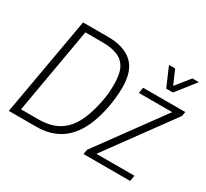

<svg xmlns="http://www.w3.org/2000/svg" viewBox="-144 -941 1243 1158"><g transform="rotate(30 477.5 -361.5)"><path d="M30 0 151 -686H325Q436 -686 494.5 -633Q553 -580 553 -465Q553 -435 550 -402.5Q547 -370 541 -335Q521 -221 478.5 -146.5Q436 -72 371.5 -36Q307 0 220 0ZM89 -45H209Q264 -45 308.5 -59.5Q353 -74 388.5 -108Q424 -142 449.5 -200.5Q475 -259 491 -347Q495 -368 497 -387Q499 -406 499.5 -424Q500 -442 500 -458Q500 -531 477.5 -570.5Q455 -610 413 -625.5Q371 -641 314 -641H193ZM550 0 556 -33 887 -486H655L662 -526H955L950 -496L617 -40H882L875 0ZM936 -723 832 -591H785L728 -723H771L822 -605H796L891 -723Z"/></g></svg>

Font: Archivo Condensed Thin
Style: Italic
Weight: 250
Width: 3
Italic angle: -10°
Designer: Hector Gatti
Foundry: Omnibus-Type
Version: Version 2.001